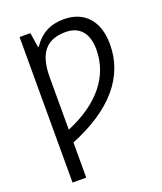

<svg xmlns="http://www.w3.org/2000/svg" viewBox="-171 -835 1002 1184"><g transform="rotate(-20 330.5 -242.5)"><path d="M389.2 -725.1C302.7 -725.1 237.3 -691.9 188 -618.2H183.1L168 -714.8H97.2V240.2H187V9.8C460.9 -101.6 606 -267.1 606 -481.9C606 -558.6 586.9 -618.7 548.8 -661.1C510.7 -703.6 457.5 -725.1 389.2 -725.1ZM187 -418C187 -575.7 247.6 -647 373 -647C464.8 -647 516.1 -588.9 516.1 -481C516.1 -305.7 401.9 -164.1 187 -74.2Z"/></g></svg>

Font: Noto Reveo Sans
Style: Regular
Weight: 400
Designer: Monotype Design team
Foundry: Monotype Imaging Inc.
Version: Version 1.04